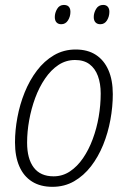

<svg xmlns="http://www.w3.org/2000/svg" viewBox="-20 -738 511 768"><path d="M189.9 9.3Q141.6 9.3 108.2 -11.7Q74.7 -32.7 57.4 -72.5Q40 -112.3 40 -168.5Q40 -216.8 49.6 -268.3Q59.1 -319.8 78.6 -368.2Q98.1 -416.5 127.4 -455.3Q156.7 -494.1 195.8 -517.1Q234.9 -540 282.7 -540Q330.6 -540 363.5 -518.6Q396.5 -497.1 413.8 -457.3Q431.2 -417.5 431.2 -361.3Q431.2 -311 421.6 -258.8Q412.1 -206.5 392.6 -158.4Q373 -110.4 344 -72.8Q314.9 -35.2 276.4 -12.9Q237.8 9.3 189.9 9.3ZM194.3 -32.7Q230 -32.7 259.5 -52.2Q289.1 -71.8 312 -105.2Q335 -138.7 350.8 -181.4Q366.7 -224.1 374.8 -271Q382.8 -317.9 382.8 -363.8Q382.8 -403.8 371.6 -434.1Q360.4 -464.4 337.9 -481.2Q315.4 -498 280.3 -498Q243.7 -498 213.6 -478Q183.6 -458 160.2 -423.6Q136.7 -389.2 120.8 -346.2Q105 -303.2 96.7 -257.1Q88.4 -210.9 88.4 -167.5Q88.4 -103 115 -67.9Q141.6 -32.7 194.3 -32.7ZM381.3 -641.1Q369.1 -641.1 362.1 -648.4Q355 -655.8 355 -669.9Q355 -686.5 364.5 -702.4Q374 -718.3 392.6 -718.3Q404.8 -718.3 411.1 -710.9Q417.5 -703.6 417.5 -690.9Q417.5 -671.9 408 -656.5Q398.4 -641.1 381.3 -641.1ZM225.1 -641.1Q212.9 -641.1 206.1 -648.4Q199.2 -655.8 199.2 -669.9Q199.2 -686.5 208.5 -702.4Q217.8 -718.3 235.8 -718.3Q244.6 -718.3 250.2 -715.1Q255.9 -711.9 258.8 -705.8Q261.7 -699.7 261.7 -690.9Q261.7 -671.9 252 -656.5Q242.2 -641.1 225.1 -641.1Z"/></svg>

Font: Open Sans SemiCondensed Light
Style: Italic
Weight: 300
Width: 4
Italic angle: -12°
Designer: Monotype Design Team
Foundry: Monotype Imaging Inc.
Version: Version 3.000